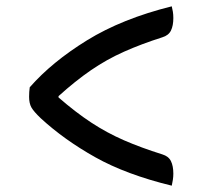

<svg xmlns="http://www.w3.org/2000/svg" viewBox="-20 -603 640 607"><path d="M74 -327Q144 -407 255 -475.5Q366 -544 523 -583Q525 -575 526.5 -566Q528 -557 528 -546Q528 -522 520.5 -506.5Q513 -491 493 -485Q427 -464 372 -439.5Q317 -415 267.5 -381Q218 -347 165 -299V-295Q219 -248 268.5 -215.5Q318 -183 372 -159.5Q426 -136 493 -115Q513 -109 520.5 -93.5Q528 -78 528 -54Q528 -44 526.5 -34.5Q525 -25 523 -16Q379 -51 281 -106Q183 -161 109 -229Q87 -250 79.5 -263Q72 -276 72 -297Q72 -305 72.5 -312.5Q73 -320 74 -327Z"/></svg>

Font: Recursive Mn Csl St
Style: Regular
Weight: 400
Monospace: yes
Version: Version 1.079;hotconv 1.0.112;makeotfexe 2.5.65598; ttfautoh